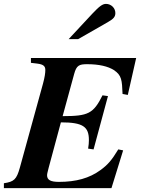

<svg xmlns="http://www.w3.org/2000/svg" viewBox="-47 -967 734 987"><path d="M306 -766H355L507 -853C537 -870 546 -881 546 -900C546 -926 524 -947 498 -947C480 -947 464 -935 428 -897ZM653 -669H112V-644L145 -640C176 -636 186 -627 186 -607C186 -592 183 -570 174 -537L55 -105C38 -44 25 -33 -27 -25V0H526L586 -194L561 -199C527 -143 507 -120 470 -93C413 -51 344 -32 256 -32C213 -32 195 -42 195 -66C195 -73 198 -84 203 -104L266 -338C379 -338 410 -316 410 -247C410 -233 409 -222 406 -203L434 -199L508 -473L480 -477C433 -383 407 -370 275 -370L334 -586C346 -631 360 -637 401 -637C462 -637 508 -626 538 -607C579 -580 580 -555 583 -484L610 -479Z"/></svg>

Font: XITS
Style: Bold Italic
Weight: 700
Italic angle: -16.33°
Designer: MicroPress Inc., with final additions and corrections provided by Coen Hoffman, Elsevier (retired)
Version: Version 1.302